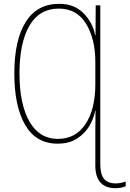

<svg xmlns="http://www.w3.org/2000/svg" viewBox="-20 -742 678 1005"><path d="M638 208V233Q615 243 584 243Q532 243 505.5 213Q479 183 479 125V-56Q479 -133 480 -162H478Q471 -123 448.5 -84Q426 -45 384.5 -17.5Q343 10 282 10Q169 10 112 -87.5Q55 -185 55 -357Q55 -532 114.5 -627Q174 -722 290 -722Q368 -722 416.5 -673.5Q465 -625 478 -558H480L481 -714H505V0V118Q505 170 524.5 194Q544 218 586 218Q611 218 638 208ZM479 -418Q479 -538 430.5 -617.5Q382 -697 288 -697Q186 -697 134 -607.5Q82 -518 82 -357Q82 -197 134 -106Q186 -15 283 -15Q376 -15 427.5 -92.5Q479 -170 479 -302Z"/></svg>

Font: Noto Sans Mono UI Thin
Style: Regular
Weight: 250
Monospace: yes
Designer: Monotype Design team
Foundry: Monotype Imaging Inc.
Version: Version 1.000